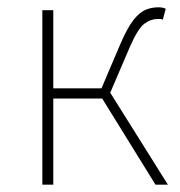

<svg xmlns="http://www.w3.org/2000/svg" viewBox="-20 -506 492 526"><path d="M96 0V-478H126V-264H258L310 -386Q329 -430 345.5 -451Q362 -472 378.5 -479Q395 -486 414 -486Q426 -486 434 -482L426 -452Q422 -454 419.5 -454Q417 -454 412 -454Q393 -454 375.5 -441Q358 -428 336 -378L282 -252L440 0H406L260 -236H126V0Z"/></svg>

Font: Source Sans 3
Style: Regular
Weight: 200
Designer: Paul D. Hunt
Foundry: Adobe
Version: Version 3.046;hotconv 1.0.118;makeotfexe 2.5.65603